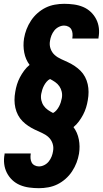

<svg xmlns="http://www.w3.org/2000/svg" viewBox="-20 -843 540 1006"><path d="M184 143Q158 143 132.5 139.5Q107 136 84.5 126.5Q62 117 44.5 100.5Q27 84 16 62.5Q5 41 2 16Q-1 -9 4 -35V-39H141V-37Q139 -25 140 -13Q141 -1 146 8.5Q151 18 161.5 23.5Q172 29 184 29Q198 29 212 22Q226 15 235.5 3Q245 -9 250.5 -23Q256 -37 258 -51Q262 -73 255 -92.5Q248 -112 233.5 -125Q219 -138 200 -146.5Q181 -155 163 -163.5Q145 -172 128.5 -183Q112 -194 98 -208Q84 -222 74.5 -240Q65 -258 60.5 -278Q56 -298 56 -319Q56 -340 60 -362Q63 -381 69 -400.5Q75 -420 84.5 -438Q94 -456 106.5 -473Q119 -490 135 -503Q114 -531 107 -567.5Q100 -604 106 -642Q110 -666 119 -689.5Q128 -713 142.5 -735Q157 -757 177 -774.5Q197 -792 219.5 -803Q242 -814 267 -818.5Q292 -823 316 -823Q342 -823 367.5 -819.5Q393 -816 415.5 -806.5Q438 -797 455.5 -780.5Q473 -764 484 -742.5Q495 -721 498 -696Q501 -671 496 -645V-641H359V-643Q361 -655 360 -667Q359 -679 354 -688.5Q349 -698 338.5 -703.5Q328 -709 316 -709Q302 -709 288 -702Q274 -695 264.5 -683Q255 -671 249.5 -657Q244 -643 242 -629Q238 -607 245 -587.5Q252 -568 266.5 -555Q281 -542 300 -533.5Q319 -525 337 -516.5Q355 -508 371.5 -497Q388 -486 402 -472Q416 -458 425.5 -440Q435 -422 439.5 -402Q444 -382 444 -361Q444 -340 440 -318Q437 -299 431 -279.5Q425 -260 415.5 -242Q406 -224 393.5 -207Q381 -190 365 -177Q386 -149 393 -112.5Q400 -76 394 -38Q390 -14 381 9.5Q372 33 357.5 55Q343 77 323 94.5Q303 112 280.5 123Q258 134 233 138.5Q208 143 184 143ZM258 -251Q268 -256 276 -265.5Q284 -275 289.5 -285.5Q295 -296 298.5 -307Q302 -318 304 -329Q307 -346 303.5 -362Q300 -378 291 -391Q282 -404 269 -413Q256 -422 242 -429Q232 -424 224 -414.5Q216 -405 210.5 -394.5Q205 -384 201.5 -373Q198 -362 196 -351Q193 -334 196.5 -318Q200 -302 209 -289Q218 -276 231 -267Q244 -258 258 -251Z"/></svg>

Font: Iosevka SS18 Heavy
Style: Italic
Weight: 900
Italic angle: -9°
Monospace: yes
Designer: Belleve Invis
Foundry: Belleve Invis
Version: Version 25.1.1; ttfautohint (v1.8.4)